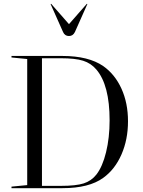

<svg xmlns="http://www.w3.org/2000/svg" viewBox="-20 -982 744 1002"><path d="M40 -682V-690H306Q442 -690 519 -637Q580 -594 614 -519Q648 -444 648 -349Q648 -254 614 -176Q580 -98 519 -54Q445 0 306 0H40V-8L122 -16V-674ZM199 -12H297Q377 -12 417 -25Q457 -38 483 -71Q515 -112 533.5 -187.5Q552 -263 552 -354Q552 -538 483 -619Q455 -652 414 -665Q373 -678 297 -678H199ZM436 -961 371 -815Q361 -794 340 -794Q318 -794 309 -815L244 -961L247 -962L340 -856L433 -962Z"/></svg>

Font: Libre Caslon Display
Style: Regular
Weight: 400
Designer: Pablo Impallari, Rodrigo Fuenzalida
Foundry: Pablo Impallari, Rodrigo Fuenzalida
Version: Version 1.002